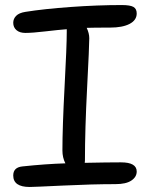

<svg xmlns="http://www.w3.org/2000/svg" viewBox="-20 -726 591 757"><path d="M97.2 11.2Q32.2 11.2 32.2 -34.2Q32.2 -65.9 67.9 -69.8Q159.7 -79.6 237.8 -82Q226.1 -104.5 226.1 -132.8Q226.1 -224.6 234.6 -384.3Q243.2 -543.9 243.2 -600.1V-610.8Q211.4 -608.4 159.4 -602.3Q107.4 -596.2 80.1 -596.2Q57.6 -596.2 44.9 -607.2Q32.2 -618.2 32.2 -636.2Q32.2 -651.9 43.7 -663.6Q55.2 -675.3 80.1 -679.2Q153.3 -690.9 258.8 -698.5Q364.3 -706.1 460 -706.1Q493.2 -706.1 506.1 -698.7Q519 -691.4 519 -672.9Q519 -646.5 491 -631.8Q462.9 -617.2 414.1 -617.2Q348.6 -617.2 321.8 -616.2Q332 -594.7 332 -575.2Q332 -545.4 323.5 -380.9Q314.9 -216.3 314.9 -92.8Q314.9 -91.3 314.5 -88.4Q314 -85.4 314 -84Q403.8 -85.9 457 -85.9Q519 -85.9 519 -49.8Q519 -28.3 498 -14.2Q477.1 0 435.1 0Q345.2 0 229 5.6Q112.8 11.2 97.2 11.2Z"/></svg>

Font: Shantell Sans Normal
Style: Regular
Weight: 400
Designer: Stephen Nixon, Anya Danilova, Shantell Martin
Foundry: Arrow Type
Version: Version 1.006;[559af2be0]